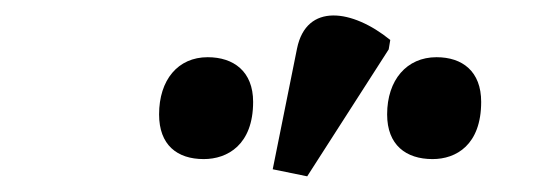

<svg xmlns="http://www.w3.org/2000/svg" viewBox="-20 -829 698 245"><path d="M372 -604 476 -766 478 -778C430 -817 371 -826 359 -767L328 -613ZM532 -626C562 -626 594 -644 594 -699C594 -738 570 -756 537 -756C499 -756 474 -727 474 -683C474 -644 498 -626 532 -626ZM240 -626C270 -626 303 -644 303 -699C303 -738 278 -756 245 -756C207 -756 183 -727 183 -683C183 -644 206 -626 240 -626Z"/></svg>

Font: Noto Serif SemiBold
Style: Italic
Weight: 600
Italic angle: -12°
Designer: Monotype Design Team
Foundry: Monotype Imaging Inc.
Version: Version 2.014